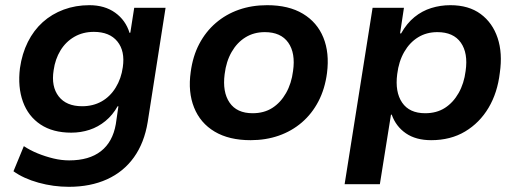

<svg xmlns="http://www.w3.org/2000/svg" viewBox="-20 -531 2004 741"><path d="M246 190Q186 190 128.5 174Q71 158 32 130L72 33Q96 49 125.5 61Q155 73 186 80.5Q217 88 247 88Q324 88 369.5 52.5Q415 17 427 -52L437 -121H434Q415 -87 387 -64Q359 -41 325.5 -30Q292 -19 255 -19Q184 -19 136.5 -50.5Q89 -82 68.5 -138.5Q48 -195 57 -268Q65 -324 87.5 -369Q110 -414 145 -445.5Q180 -477 226 -494Q272 -511 325 -511Q384 -511 424.5 -482Q465 -453 480 -404L483 -405L498 -501H619L550 -60Q537 20 497 76Q457 132 393 161Q329 190 246 190ZM297 -121Q339 -121 372 -139.5Q405 -158 426.5 -193Q448 -228 454 -272Q463 -334 433 -371Q403 -408 342 -408Q300 -408 267 -389Q234 -370 213.5 -336.5Q193 -303 187 -260Q177 -197 206.5 -159Q236 -121 297 -121Z M947 10Q864 10 808.5 -23Q753 -56 729 -116Q705 -176 716 -253Q724 -314 749 -361.5Q774 -409 813 -442.5Q852 -476 902 -493.5Q952 -511 1011 -511Q1094 -511 1149 -478Q1204 -445 1228 -386Q1252 -327 1242 -249Q1234 -188 1209 -140Q1184 -92 1145 -58.5Q1106 -25 1056 -7.5Q1006 10 947 10ZM955 -94Q999 -94 1031 -114.5Q1063 -135 1084 -172Q1105 -209 1111 -257Q1121 -326 1092.5 -366.5Q1064 -407 1002 -407Q960 -407 927.5 -387Q895 -367 874 -330.5Q853 -294 847 -245Q838 -176 866 -135Q894 -94 955 -94Z M1310 180 1418 -501H1539L1524 -402H1528Q1550 -441 1579.5 -465Q1609 -489 1644.5 -500Q1680 -511 1718 -511Q1789 -511 1835 -477Q1881 -443 1900.5 -384.5Q1920 -326 1909 -250Q1900 -173 1865.5 -115Q1831 -57 1775 -23.5Q1719 10 1644 10Q1585 10 1546.5 -16.5Q1508 -43 1492 -88L1489 -89L1446 180ZM1621 -94Q1665 -94 1697 -114.5Q1729 -135 1750 -172Q1771 -209 1777 -257Q1787 -326 1758.5 -366.5Q1730 -407 1668 -407Q1626 -407 1593.5 -387Q1561 -367 1540 -330.5Q1519 -294 1513 -245Q1504 -176 1532 -135Q1560 -94 1621 -94Z"/></svg>

Font: Nunito Sans 7pt
Style: Bold Italic
Weight: 700
Italic angle: -9°
Version: Version 3.101;gftools[0.9.27]